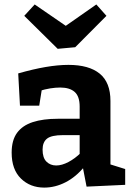

<svg xmlns="http://www.w3.org/2000/svg" viewBox="-20 -841 601 873"><path d="M482.2 -71.2 462.8 -99.4 549.2 -72.4V-0.6L373.6 7.6L355.2 -87.6L364.8 -84.6Q325.4 -36.4 278 -12.2Q230.6 12 181.2 12Q117.2 12 75.1 -29.2Q33 -70.4 33 -146.8Q33 -203.6 57.6 -237.1Q82.2 -270.6 129 -285.8Q175.8 -301 243.2 -301H351.6L342.2 -290.4V-356.4Q342.2 -402.8 319.6 -422.9Q297 -443 253.8 -443Q232.8 -443 208.7 -439.2Q184.6 -435.4 157 -426.8L171.4 -442.4L158.4 -360.6H70.8L62.8 -507.2Q130.6 -526.6 187.3 -536.3Q244 -546 291.2 -546Q384.4 -546 433.3 -506.2Q482.2 -466.4 482.2 -382ZM173.6 -160.6Q173.6 -123.6 191.2 -106.1Q208.8 -88.6 235.6 -88.6Q261.2 -88.6 291.1 -104.3Q321 -120 348.2 -146.8L342.2 -123V-237L352 -226.6H266Q214 -226.6 193.8 -210.6Q173.6 -194.6 173.6 -160.6ZM418 -820.7 464 -769 322 -626.3 242.3 -619 90.3 -769 137.7 -820.7 329 -689.3 232 -690.7Z"/></svg>

Font: Bitter Thin
Style: Regular
Weight: 100
Designer: Sol Matas, and Bitter project Authors
Foundry: Sol Matas
Version: Version 2.002